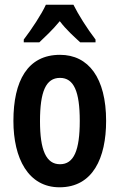

<svg xmlns="http://www.w3.org/2000/svg" viewBox="-20 -786 509 816"><path d="M292 -766H175C157 -726 114 -661 81 -618V-606H147C168 -626 204 -659 234 -696C262 -659 296 -629 321 -606H386V-618C350 -665 314 -722 292 -766ZM431 -272C431 -455 356 -553 235 -553C97 -553 37 -442 37 -272C37 -113 100 10 233 10C375 10 431 -115 431 -272ZM150 -271C150 -397 175 -455 235 -455C294 -455 319 -397 319 -272C319 -147 294 -88 235 -88C176 -88 150 -148 150 -271Z"/></svg>

Font: Noto Sans Gujarati ExtraCondensed SemiBold
Style: Regular
Weight: 600
Width: 2
Designer: Jelle Bosma - Monotype Design Team, Universal Thirst
Foundry: Monotype Imaging Inc.
Version: Version 2.106